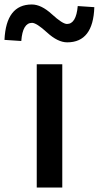

<svg xmlns="http://www.w3.org/2000/svg" viewBox="-77 -837 441 857"><path d="M87 -550H201V0H87ZM133 -692Q86 -735 66 -735Q24 -735 18 -654L-57 -659Q-50 -817 65 -817Q107 -817 154 -774Q202 -730 222 -730Q263 -730 270 -810L344 -805Q339 -648 223 -648Q181 -648 133 -692Z"/></svg>

Font: Noto Sans S Chinese Medium
Style: Regular
Weight: 500
Designer: Ryoko NISHIZUKA  (kana & ideographs); Paul D. Hunt (Latin, Greek & Cyrillic); Wenlong ZHANG  (bopomofo); Sandoll Communi
Foundry: Adobe Systems Incorporated
Version: Version 1.000;PS 1;hotconv 1.0.78;makeotf.lib2.5.61930